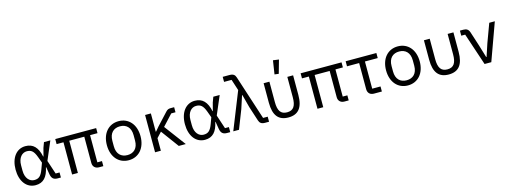

<svg xmlns="http://www.w3.org/2000/svg" viewBox="-12 -1667 6791 2566"><g transform="rotate(-15 3384.0 -384.0)"><path d="M608 -70H554L491 -260L600 -516H512L485 -443L456 -332H452C424 -464 363 -528 257 -528C133 -528 50 -421 50 -258C50 -95 133 12 257 12C365 12 423 -55 450 -184H454L471 -83C481 -23 509 0 563 0H608ZM257 -59C194 -59 136 -114 136 -222V-294C136 -402 194 -457 257 -457C317 -457 351 -433 384 -343L415 -258L384 -173C351 -83 317 -59 257 -59Z M1131 -446H1234V-516H668V-446H763V0H843V-446H1051V-82C1051 -36 1081 0 1136 0H1195V-70H1131Z M1546 12C1684 12 1779 -94 1779 -258C1779 -422 1684 -528 1546 -528C1408 -528 1313 -422 1313 -258C1313 -94 1408 12 1546 12ZM1546 -59C1460 -59 1399 -112 1399 -221V-295C1399 -404 1460 -457 1546 -457C1632 -457 1693 -404 1693 -295V-221C1693 -112 1632 -59 1546 -59Z M2239 0H2336L2115 -296L2254 -446H2313V-516H2264C2236 -516 2218 -509 2198 -487L2045 -322L1995 -263H1991V-516H1911V0H1991V-174L2058 -246Z M2951 -70H2897L2834 -260L2943 -516H2855L2828 -443L2799 -332H2795C2767 -464 2706 -528 2600 -528C2476 -528 2393 -421 2393 -258C2393 -95 2476 12 2600 12C2708 12 2766 -55 2793 -184H2797L2814 -83C2824 -23 2852 0 2906 0H2951ZM2600 -59C2537 -59 2479 -114 2479 -222V-294C2479 -402 2537 -457 2600 -457C2660 -457 2694 -433 2727 -343L2758 -258L2727 -173C2694 -83 2660 -59 2600 -59Z M3199 -516 2993 0H3072L3173 -258L3231 -436H3236L3283 -258L3348 -57C3360 -19 3383 0 3433 0H3488V-70H3424L3225 -683C3213 -721 3190 -740 3140 -740H3045V-670H3149Z M3831 -769 3751 -780 3722 -592 3779 -585ZM3631 -516H3551V-246C3551 -68 3620 12 3755 12C3890 12 3959 -68 3959 -246V-516H3879V-234C3879 -114 3843 -59 3755 -59C3667 -59 3631 -114 3631 -234Z M4526 -446H4629V-516H4063V-446H4158V0H4238V-446H4446V-82C4446 -36 4476 0 4531 0H4590V-70H4526Z M5049 0V-70H4934V-446H5111V-516H4686V-446H4854V-85C4854 -35 4884 0 4939 0Z M5409 12C5547 12 5642 -94 5642 -258C5642 -422 5547 -528 5409 -528C5271 -528 5176 -422 5176 -258C5176 -94 5271 12 5409 12ZM5409 -59C5323 -59 5262 -112 5262 -221V-295C5262 -404 5323 -457 5409 -457C5495 -457 5556 -404 5556 -295V-221C5556 -112 5495 -59 5409 -59Z M5849 -516H5769V-246C5769 -68 5838 12 5973 12C6108 12 6177 -68 6177 -246V-516H6097V-234C6097 -114 6061 -59 5973 -59C5885 -59 5849 -114 5849 -234Z M6563 0 6750 -516H6673L6578 -259L6520 -84H6515L6462 -259L6398 -457C6383 -502 6356 -516 6312 -516H6267V-446H6321L6470 0Z"/></g></svg>

Font: LVC Sans
Style: Regular
Weight: 400
Designer: Mike Abbink, Paul van der Laan, Pieter van Rosmalen
Foundry: Bold Monday
Version: Version 3.0